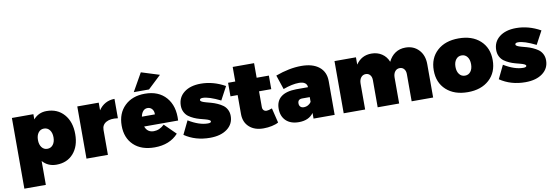

<svg xmlns="http://www.w3.org/2000/svg" viewBox="-65 -1283 5746 1981"><g transform="rotate(-10 2808.0 -293.0)"><path d="M60.1 193.8V-546.9H285.2V-492.2Q339.4 -555.2 423.8 -555.2Q537.6 -555.2 606.2 -477.3Q674.8 -399.4 674.8 -270Q674.8 -143.1 608.4 -67.6Q542 7.8 430.2 7.8Q341.3 7.8 285.2 -56.2V193.8ZM366.2 -169.9Q403.3 -169.9 425.8 -199Q448.2 -228 448.2 -275.9Q448.2 -323.7 425.8 -352.8Q403.3 -381.8 366.2 -381.8Q329.6 -381.8 307.4 -352.8Q285.2 -323.7 285.2 -275.9Q285.2 -228 307.4 -199Q329.6 -169.9 366.2 -169.9Z M745.1 0V-546.9H969.7V-466.8Q998.5 -510.3 1041.3 -533.7Q1084 -557.1 1136.7 -557.1V-354Q1060.5 -365.2 1015.1 -340.1Q969.7 -314.9 969.7 -261.2V0Z M1161.6 -271Q1161.6 -400.4 1241.5 -477.8Q1321.3 -555.2 1453.6 -555.2Q1596.7 -555.2 1675.3 -465.1Q1753.9 -375 1744.6 -223.1H1388.7Q1411.6 -158.2 1479.5 -158.2Q1538.6 -158.2 1590.3 -207L1707.5 -91.8Q1617.2 7.8 1459.5 7.8Q1320.3 7.8 1241 -67.6Q1161.6 -143.1 1161.6 -271ZM1344.7 -590.8 1451.7 -779.8 1641.6 -720.2 1504.4 -590.8ZM1383.3 -327.1H1519.5Q1521.5 -360.8 1503.2 -382.8Q1484.9 -404.8 1455.6 -404.8Q1427.2 -404.8 1408.7 -383.8Q1390.1 -362.8 1383.3 -327.1Z M1772.5 -67.9 1840.3 -208Q1951.2 -140.1 2042.5 -140.1Q2076.2 -140.1 2076.2 -155.8Q2076.2 -165 2060.8 -172.6Q2045.4 -180.2 2021 -186.5Q1996.6 -192.9 1966.8 -200.9Q1937 -209 1907.5 -222.2Q1877.9 -235.4 1853.5 -253.2Q1829.1 -271 1813.7 -300.8Q1798.3 -330.6 1798.3 -368.2Q1798.3 -454.6 1863.8 -505.9Q1929.2 -557.1 2039.1 -557.1Q2169.4 -557.1 2293.5 -487.8L2219.2 -349.1Q2097.7 -409.2 2034.2 -409.2Q2003.4 -409.2 2003.4 -391.1Q2003.4 -380.9 2019 -373Q2034.7 -365.2 2059.8 -358.4Q2085 -351.6 2115 -343.3Q2145 -335 2175.3 -321.5Q2205.6 -308.1 2230.7 -290.3Q2255.9 -272.5 2271.5 -242.9Q2287.1 -213.4 2287.1 -175.8Q2287.1 -91.3 2219.7 -40.8Q2152.3 9.8 2039.1 9.8Q1886.7 9.8 1772.5 -67.9Z M2319.8 -375V-517.1H2395V-669.9H2619.1V-517.1H2747.1V-375H2619.1V-210Q2619.1 -188.5 2631.1 -176Q2643.1 -163.6 2663.1 -164.1Q2681.2 -164.1 2719.2 -178.2L2756.8 -23.9Q2730 -8.3 2687.5 0.7Q2645 9.8 2601.1 9.8Q2507.3 10.7 2451.2 -39.8Q2395 -90.3 2395 -175.8V-375Z M2787.1 -162.1Q2787.1 -243.2 2840.8 -285.4Q2894.5 -327.6 2999 -329.1H3124Q3123 -357.9 3101.6 -373.5Q3080.1 -389.2 3039.1 -389.2Q2968.3 -389.2 2873 -354L2822.8 -503.9Q2967.3 -557.1 3092.8 -557.1Q3211.9 -557.1 3278.6 -503.7Q3345.2 -450.2 3345.2 -354V0H3124V-59.1Q3073.7 9.8 2970.2 9.8Q2883.8 9.8 2835.4 -36.6Q2787.1 -83 2787.1 -162.1ZM2998 -181.2Q2998 -158.7 3011 -145.8Q3023.9 -132.8 3047.9 -132.8Q3069.8 -132.8 3090.3 -143.8Q3110.8 -154.8 3124 -174.8V-225.1H3045.9Q2998 -225.1 2998 -181.2Z M3439.9 0V-546.9H3664.6V-470.2Q3723.1 -557.1 3827.6 -557.1Q3889.6 -557.1 3936.5 -526.1Q3983.4 -495.1 4004.9 -439.9Q4031.7 -496.1 4077.4 -526.6Q4123 -557.1 4183.6 -557.1Q4269 -557.1 4323 -500Q4377 -442.9 4377 -349.1V0H4151.9V-284.2Q4151.9 -318.4 4134.8 -338.6Q4117.7 -358.9 4089.8 -358.9Q4058.6 -358.9 4039.8 -335Q4021 -311 4021 -271V0H3795.9V-284.2Q3795.9 -318.4 3778.8 -338.6Q3761.7 -358.9 3733.9 -358.9Q3702.6 -358.9 3683.6 -335Q3664.6 -311 3664.6 -271V0Z M4740.7 7.8Q4599.6 7.8 4515.6 -68.8Q4431.6 -145.5 4431.6 -273.9Q4431.6 -402.3 4515.6 -478.8Q4599.6 -555.2 4740.7 -555.2Q4881.8 -555.2 4965.6 -478.8Q5049.3 -402.3 5049.3 -273.9Q5049.3 -145.5 4965.3 -68.8Q4881.3 7.8 4740.7 7.8ZM4681.2 -347.9Q4658.7 -318.8 4658.7 -271Q4658.7 -223.1 4681.2 -194.1Q4703.6 -165 4740.7 -165Q4777.8 -165 4800 -193.8Q4822.3 -222.7 4822.3 -271Q4822.3 -319.3 4800 -348.1Q4777.8 -377 4740.7 -377Q4703.6 -377 4681.2 -347.9Z M5076.7 -67.9 5144.5 -208Q5255.4 -140.1 5346.7 -140.1Q5380.4 -140.1 5380.4 -155.8Q5380.4 -165 5365 -172.6Q5349.6 -180.2 5325.2 -186.5Q5300.8 -192.9 5271 -200.9Q5241.2 -209 5211.7 -222.2Q5182.1 -235.4 5157.7 -253.2Q5133.3 -271 5117.9 -300.8Q5102.5 -330.6 5102.5 -368.2Q5102.5 -454.6 5168 -505.9Q5233.4 -557.1 5343.3 -557.1Q5473.6 -557.1 5597.7 -487.8L5523.4 -349.1Q5401.9 -409.2 5338.4 -409.2Q5307.6 -409.2 5307.6 -391.1Q5307.6 -380.9 5323.2 -373Q5338.9 -365.2 5364 -358.4Q5389.2 -351.6 5419.2 -343.3Q5449.2 -335 5479.5 -321.5Q5509.8 -308.1 5534.9 -290.3Q5560.1 -272.5 5575.7 -242.9Q5591.3 -213.4 5591.3 -175.8Q5591.3 -91.3 5523.9 -40.8Q5456.5 9.8 5343.3 9.8Q5190.9 9.8 5076.7 -67.9Z"/></g></svg>

Font: Trueno Black
Style: Regular
Weight: 900
Designer: Julieta Ulanovsky
Foundry: Julieta Ulanovsky
Version: Version 3.001b | FøM Fix